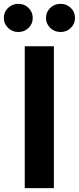

<svg xmlns="http://www.w3.org/2000/svg" viewBox="-64 -965 405 985"><path d="M212.4 -727.5V0H63V-727.5ZM246.6 -800.8Q215.3 -800.8 193.6 -822Q171.9 -843.3 171.9 -873Q171.9 -903.3 193.6 -924.3Q215.3 -945.3 246.6 -945.3Q277.8 -945.3 299.3 -924.3Q320.8 -903.3 320.8 -873Q320.8 -842.8 299.3 -821.8Q277.8 -800.8 246.6 -800.8ZM29.8 -800.8Q-1 -800.8 -22.7 -822Q-44.4 -843.3 -44.4 -873Q-44.4 -903.3 -22.7 -924.3Q-1 -945.3 29.8 -945.3Q61 -945.3 82.5 -924.3Q104 -903.3 104 -873Q104 -842.8 82.5 -821.8Q61 -800.8 29.8 -800.8Z"/></svg>

Font: Inter 18pt
Style: Bold
Weight: 700
Designer: Rasmus Andersson
Foundry: rsms
Version: Version 4.001;git-66647c0bb